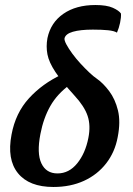

<svg xmlns="http://www.w3.org/2000/svg" viewBox="-20 -737 528 765"><path d="M193 8Q96 8 51.5 -47Q7 -102 26 -201Q42 -287 95.5 -345.5Q149 -404 226 -440L259 -400Q208 -363 180.5 -314.5Q153 -266 141 -203Q126 -126 145 -86Q164 -46 209 -46Q255 -46 287.5 -86Q320 -126 332 -187Q342 -237 329 -275.5Q316 -314 276 -357Q226 -412 200.5 -450.5Q175 -489 169 -520.5Q163 -552 169 -585Q182 -647 232.5 -682Q283 -717 360 -717Q405 -717 429.5 -706Q454 -695 462 -683Q463 -668 458.5 -646.5Q454 -625 446 -607Q435 -614 410.5 -616.5Q386 -619 350 -619Q300 -619 270.5 -610.5Q241 -602 237 -584Q236 -576 244.5 -560Q253 -544 268 -523.5Q283 -503 301 -483.5Q319 -464 336 -448Q353 -432 365 -424Q391 -406 415 -374Q439 -342 450 -297Q461 -252 449 -191Q438 -131 403 -86Q368 -41 314.5 -16.5Q261 8 193 8Z"/></svg>

Font: Vollkorn Medium
Style: Italic
Weight: 500
Italic angle: -11°
Designer: Friedrich Althausen
Foundry: Friedrich Althausen
Version: Version 5.000